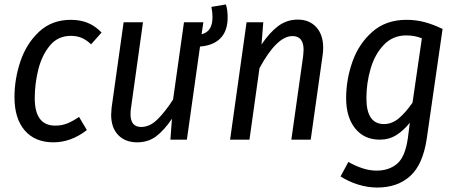

<svg xmlns="http://www.w3.org/2000/svg" viewBox="-20 -627 2053 862"><path d="M436 -481 389 -428Q368 -448 346.5 -457Q325 -466 298 -466Q240 -466 204 -422.5Q168 -379 152 -315Q136 -251 136 -186Q136 -63 228 -63Q257 -63 281 -72.5Q305 -82 335 -102L370 -43Q299 12 220 12Q137 12 91 -41.5Q45 -95 45 -191Q45 -273 72 -352.5Q99 -432 156 -485Q213 -538 298 -538Q340 -538 373.5 -524.5Q407 -511 436 -481Z M878 -418 819 0H745L752 -94Q717 -42 681 -15Q645 12 596 12Q542 12 510.5 -21Q479 -54 479 -112Q479 -121 481 -143L535 -527H622L568 -141Q566 -131 566 -114Q566 -57 614 -57Q653 -57 688 -92Q723 -127 757 -180L806 -527H893L885 -473Q911 -480 922.5 -499Q934 -518 934 -550Q934 -574 929 -596L994 -607Q1002 -585 1002 -548Q1002 -489 970.5 -456Q939 -423 878 -418Z M1431 -412Q1431 -394 1428 -376L1375 0H1288L1341 -375Q1343 -395 1343 -403Q1343 -465 1293 -465Q1223 -465 1145 -321L1100 0H1013L1087 -527H1162L1154 -427Q1190 -481 1229 -510Q1268 -539 1317 -539Q1369 -539 1400 -505Q1431 -471 1431 -412Z M1967 -497 1896 -5Q1879 111 1822 163Q1765 215 1673 215Q1631 215 1587.5 201.5Q1544 188 1509 165L1544 100Q1571 116 1604.5 127.5Q1638 139 1671 139Q1726 139 1762.5 108.5Q1799 78 1811 -6L1820 -76Q1791 -40 1758.5 -20Q1726 0 1685 0Q1615 0 1574.5 -50.5Q1534 -101 1534 -186Q1534 -270 1562.5 -350.5Q1591 -431 1652 -484.5Q1713 -538 1805 -538Q1848 -538 1887 -527.5Q1926 -517 1967 -497ZM1625 -186Q1625 -70 1704 -70Q1739 -70 1769.5 -95Q1800 -120 1832 -166L1874 -455Q1842 -468 1804 -468Q1744 -468 1703.5 -426Q1663 -384 1644 -319Q1625 -254 1625 -186Z"/></svg>

Font: Fira Sans Condensed
Style: Italic
Weight: 400
Width: 3
Italic angle: -8°
Designer: bBox Type GmbH & Carrois Corporate GbR & Edenspiekermann AG
Foundry: bBox Type GmbH & Carrois Corporate GbR & Edenspiekermann AG
Version: Version 4.301